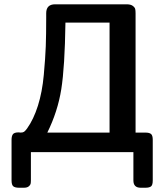

<svg xmlns="http://www.w3.org/2000/svg" viewBox="-20 -714 772 901"><path d="M34.2 -58.1Q34.2 -75.2 40.5 -84Q46.9 -92.8 67.9 -92.8Q69.8 -92.8 72 -92.3Q74.2 -91.8 76.2 -91.8Q87.4 -91.8 92.8 -95.5Q98.1 -99.1 106.9 -110.8Q137.7 -153.8 158 -218Q178.2 -282.2 185.5 -362.5Q192.9 -442.9 194.8 -496.8Q196.8 -550.8 196.8 -629.9V-651.9Q196.8 -693.8 238.8 -693.8H574.2Q593.3 -693.8 603 -686.5Q612.8 -679.2 614.5 -671.6Q616.2 -664.1 616.2 -651.9V-91.8H662.1Q681.2 -91.8 689 -85Q696.8 -78.1 696.8 -58.1V132.8Q696.8 154.8 688.5 160.9Q680.2 167 662.1 167H640.1Q606 167 606 132.8V0H125V130.9Q125 143.1 123.5 148.9Q122.1 154.8 114.5 160.9Q106.9 167 91.8 167H69.8Q50.8 167 42.5 160.4Q34.2 153.8 34.2 131.8ZM202.1 -91.8H494.1V-607.9H287.1Q284.2 -399.9 267.6 -295.4Q251 -190.9 202.1 -91.8Z"/></svg>

Font: CMU Sans Serif Demi Condensed
Style: DemiCondensed
Weight: 600
Width: 3
Version: Version 0.7.0